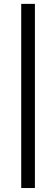

<svg xmlns="http://www.w3.org/2000/svg" viewBox="-20 -730 283 968"><path d="M156 218H87V-710.5H156Z"/></svg>

Font: Anek Bangla
Style: Regular
Weight: 400
Designer: Sulekha Rajkumar (Bangla), Yesha Goshar (Latin)
Foundry: Ek Type
Version: Version 1.003